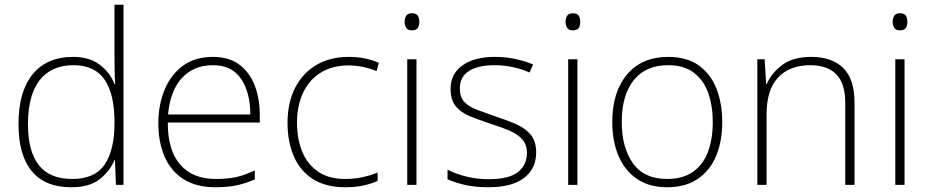

<svg xmlns="http://www.w3.org/2000/svg" viewBox="-20 -846 3925 810"><path d="M281 -56Q170 -56 114 -124Q58 -192 58 -323Q58 -460 118 -533Q178 -606 288 -606Q358 -606 401.5 -572.5Q445 -539 463 -491H466Q464 -520 463.5 -550.5Q463 -581 463 -610V-826H501V-66H469L465 -171H463Q444 -124 400.5 -90Q357 -56 281 -56ZM284 -91Q381 -91 422 -152.5Q463 -214 463 -326V-332Q463 -448 421.5 -509.5Q380 -571 290 -571Q197 -571 147.5 -508Q98 -445 98 -322Q98 -207 144 -149Q190 -91 284 -91Z M878 -606Q946 -606 989.5 -573.5Q1033 -541 1054.5 -485.5Q1076 -430 1076 -360V-329H688Q687 -214 739.5 -152.5Q792 -91 890 -91Q939 -91 974.5 -98.5Q1010 -106 1055 -127V-89Q1016 -72 977.5 -64Q939 -56 889 -56Q808 -56 754.5 -90Q701 -124 674.5 -185Q648 -246 648 -326Q648 -403 674 -466.5Q700 -530 751 -568Q802 -606 878 -606ZM878 -571Q798 -571 748 -517.5Q698 -464 689 -363H1036Q1036 -456 997 -513.5Q958 -571 878 -571Z M1437 -56Q1355 -56 1301 -90Q1247 -124 1220 -185.5Q1193 -247 1193 -328Q1193 -412 1224.5 -474.5Q1256 -537 1314 -571.5Q1372 -606 1451 -606Q1488 -606 1519.5 -599.5Q1551 -593 1578 -581L1569 -546Q1540 -558 1509.5 -564Q1479 -570 1451 -570Q1383 -570 1334 -540Q1285 -510 1259 -455.5Q1233 -401 1233 -328Q1233 -261 1254.5 -207.5Q1276 -154 1321 -122.5Q1366 -91 1436 -91Q1474 -91 1509 -98.5Q1544 -106 1573 -118V-83Q1548 -71 1513.5 -63.5Q1479 -56 1437 -56Z M1717 -790Q1736 -790 1742.5 -780Q1749 -770 1749 -754Q1749 -738 1742.5 -728Q1736 -718 1717 -718Q1701 -718 1694 -728Q1687 -738 1687 -754Q1687 -770 1694 -780Q1701 -790 1717 -790ZM1737 -596V-66H1698V-596Z M2242 -203Q2242 -134 2190.5 -95Q2139 -56 2040 -56Q1985 -56 1941 -66Q1897 -76 1868 -90V-130Q1906 -111 1950 -100.5Q1994 -90 2041 -90Q2127 -90 2165 -120Q2203 -150 2203 -201Q2203 -236 2183.5 -258Q2164 -280 2129 -295Q2094 -310 2049 -324Q2001 -340 1963 -355.5Q1925 -371 1903 -397.5Q1881 -424 1881 -472Q1881 -535 1931.5 -570.5Q1982 -606 2067 -606Q2114 -606 2155 -597Q2196 -588 2229 -574L2214 -540Q2185 -554 2145 -562.5Q2105 -571 2066 -571Q1997 -571 1958.5 -546.5Q1920 -522 1920 -473Q1920 -436 1939 -416Q1958 -396 1991 -383.5Q2024 -371 2067 -356Q2113 -341 2152.5 -324.5Q2192 -308 2217 -280Q2242 -252 2242 -203Z M2396 -790Q2415 -790 2421.5 -780Q2428 -770 2428 -754Q2428 -738 2421.5 -728Q2415 -718 2396 -718Q2380 -718 2373 -728Q2366 -738 2366 -754Q2366 -770 2373 -780Q2380 -790 2396 -790ZM2416 -596V-66H2377V-596Z M3027 -331Q3027 -251 3001.5 -189Q2976 -127 2924 -91.5Q2872 -56 2794 -56Q2719 -56 2667.5 -91Q2616 -126 2589.5 -188Q2563 -250 2563 -331Q2563 -458 2625.5 -532Q2688 -606 2799 -606Q2878 -606 2928 -570Q2978 -534 3002.5 -472Q3027 -410 3027 -331ZM2603 -331Q2603 -224 2650 -157.5Q2697 -91 2794 -91Q2861 -91 2904 -121.5Q2947 -152 2967 -206Q2987 -260 2987 -331Q2987 -399 2968 -453Q2949 -507 2907.5 -539Q2866 -571 2799 -571Q2704 -571 2653.5 -507.5Q2603 -444 2603 -331Z M3402 -606Q3490 -606 3537.5 -559Q3585 -512 3585 -413V-66H3546V-411Q3546 -494 3508 -532.5Q3470 -571 3399 -571Q3312 -571 3263 -519.5Q3214 -468 3214 -363V-66H3175V-596H3206L3212 -492H3215Q3234 -537 3279.5 -571.5Q3325 -606 3402 -606Z M3776 -790Q3795 -790 3801.5 -780Q3808 -770 3808 -754Q3808 -738 3801.5 -728Q3795 -718 3776 -718Q3760 -718 3753 -728Q3746 -738 3746 -754Q3746 -770 3753 -780Q3760 -790 3776 -790ZM3796 -596V-66H3757V-596Z"/></svg>

Font: Noto Sans Malayalam UI ExtraLight
Style: Regular
Weight: 200
Designer: Jelle Bosma - Monotype Design Team
Foundry: Monotype Imaging Inc.
Version: Version 2.104; ttfautohint (v1.8.4.7-5d5b)